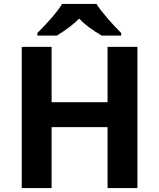

<svg xmlns="http://www.w3.org/2000/svg" viewBox="-20 -951 805 971"><path d="M675 0V-714H524V-434H241V-714H90V0H241V-308H524V0ZM468 -931H294C272 -894 230 -845 169 -784V-771H268C317 -802 355 -830 380 -857C405 -830 443 -801 494 -771H593V-784C557 -819 492 -891 468 -931Z"/></svg>

Font: Passageway
Style: Regular
Weight: 700
Foundry: Ascender Corporation
Version: Version 1.11